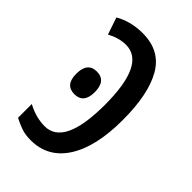

<svg xmlns="http://www.w3.org/2000/svg" viewBox="-176 -614 690 690"><g transform="rotate(45 169.5 -268.5)"><path d="M128 -547Q68 -547 21 -520L43 -455Q80 -475 115 -475Q214 -475 214 -269Q214 -61 115 -61Q71 -61 26 -85V-15Q43 -6 64.5 2Q86 10 115 10Q202 10 250 -64.5Q298 -139 298 -276Q298 -407 257.5 -477Q217 -547 128 -547ZM109 -333Q62 -333 62 -275Q62 -218 109 -218Q156 -218 156 -275Q156 -333 109 -333Z"/></g></svg>

Font: Noto Sans Display Condensed
Style: Regular
Weight: 400
Width: 3
Designer: Monotype Design Team
Foundry: Monotype Imaging Inc.
Version: Version 1.900